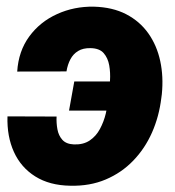

<svg xmlns="http://www.w3.org/2000/svg" viewBox="-20 -559 535 588"><path d="M257.3 -411.6Q234.4 -412.1 219.2 -402.8Q204.1 -393.6 195.6 -377.4Q187 -361.3 183.6 -340.3L32.7 -339.8Q36.6 -402.3 69.6 -447.3Q102.5 -492.2 154.8 -515.9Q207 -539.6 267.1 -538.6Q324.7 -537.1 366.5 -515.4Q408.2 -493.7 434.3 -456.8Q460.4 -419.9 470.7 -372.1Q481 -324.2 475.6 -270.5L474.1 -259.3Q467.3 -202.6 445.6 -153.3Q423.8 -104 387.9 -66.9Q352.1 -29.8 303.7 -9.3Q255.4 11.2 195.3 9.8Q131.8 8.8 88.1 -18.6Q44.4 -45.9 22.7 -93.5Q1 -141.1 2.9 -202.6L153.3 -202.1Q152.3 -182.6 155.8 -163.3Q159.2 -144 170.9 -130.9Q182.6 -117.7 206.5 -116.7Q235.4 -115.7 254.9 -128.9Q274.4 -142.1 286.1 -164.1Q297.9 -186 304 -211.4Q310.1 -236.8 312.5 -259.3L313.5 -270.5Q315.4 -289.1 316.9 -312.7Q318.4 -336.4 314.5 -358.9Q310.5 -381.3 297.6 -396.2Q284.7 -411.1 257.3 -411.6ZM367.7 -309.6 351.6 -220.2H191.4L207.5 -309.6Z"/></svg>

Font: Roboto Black
Style: Italic
Weight: 900
Italic angle: -12°
Designer: Christian Robertson
Foundry: Google
Version: Version 3.0; 2020